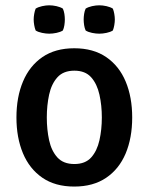

<svg xmlns="http://www.w3.org/2000/svg" viewBox="-20 -690 560 724"><path d="M478.5 -247Q478.5 -170 453.8 -111.2Q429 -52.5 380.2 -19.5Q331.5 13.5 260 13.5Q188 13.5 139.5 -20Q91 -53.5 66.5 -112.2Q42 -171 42 -247Q42 -324 66.8 -382.8Q91.5 -441.5 140 -474.8Q188.5 -508 260 -508Q332 -508 380.8 -474.5Q429.5 -441 454 -382.2Q478.5 -323.5 478.5 -247ZM156.5 -247Q156.5 -201.5 165.2 -161.2Q174 -121 196.5 -96.2Q219 -71.5 260.5 -71.5Q301.5 -71.5 323.8 -96.2Q346 -121 355 -161.2Q364 -201.5 364 -247Q364 -292.5 355 -333Q346 -373.5 323.8 -398.5Q301.5 -423.5 260.5 -423.5Q219 -423.5 196.5 -398.5Q174 -373.5 165.2 -333Q156.5 -292.5 156.5 -247ZM107 -616.5Q107 -626 109 -637.5Q111 -649 114.5 -657.5Q124 -663.5 138.8 -666.8Q153.5 -670 165.5 -670Q178.5 -670 193 -666.8Q207.5 -663.5 217 -657.5Q221 -649 222.8 -637.5Q224.5 -626 224.5 -616.5Q224.5 -607 222.8 -595.2Q221 -583.5 217 -575Q207.5 -569 193 -566Q178.5 -563 165.5 -563Q153.5 -563 138.8 -566Q124 -569 114.5 -575Q111 -583.5 109 -595.2Q107 -607 107 -616.5ZM295.5 -616.5Q295.5 -626 297.2 -637.5Q299 -649 303 -657.5Q312.5 -663.5 327 -666.8Q341.5 -670 354.5 -670Q367 -670 381.5 -666.8Q396 -663.5 405.5 -657.5Q409 -649 411 -637.5Q413 -626 413 -616.5Q413 -607 411 -595.2Q409 -583.5 405.5 -575Q396 -569 381.5 -566Q367 -563 354.5 -563Q341.5 -563 327 -566Q312.5 -569 303 -575Q299 -583.5 297.2 -595.2Q295.5 -607 295.5 -616.5Z"/></svg>

Font: Signika Negative Medium
Style: Regular
Weight: 500
Designer: Anna Giedry
Foundry: Anna Giedry
Version: Version 2.001